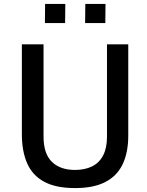

<svg xmlns="http://www.w3.org/2000/svg" viewBox="-20 -949 747 979"><path d="M362.5 10Q265.5 10 205.8 -22Q146 -54 118.8 -115.5Q91.5 -177 91.5 -265.5V-723H202V-252Q202 -166 244.2 -124.2Q286.5 -82.5 362.5 -82.5Q413 -82.5 449.8 -100.8Q486.5 -119 506 -156.8Q525.5 -194.5 525.5 -252V-723H634V-257Q634 -172.5 606 -112.8Q578 -53 518.2 -21.5Q458.5 10 362.5 10ZM414 -831.5 415 -929H518L517 -831.5ZM209 -831.5 210 -929H313L312 -831.5Z"/></svg>

Font: Public Sans Thin Medium
Style: Regular
Weight: 500
Version: Version 2.001